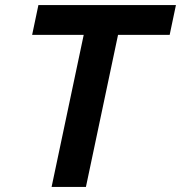

<svg xmlns="http://www.w3.org/2000/svg" viewBox="-20 -735 712 755"><path d="M182.9 0 311.3 -608H446.3L317.9 0ZM106.4 -598 131 -715H671.8L647.2 -598Z"/></svg>

Font: Wix Madefor Text
Style: Italic
Weight: 400
Italic angle: -12°
Designer: Dalton Maag Ltd
Foundry: Dalton Maag Ltd
Version: Version 3.100